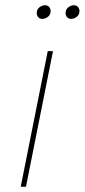

<svg xmlns="http://www.w3.org/2000/svg" viewBox="-20 -712 323 732"><path d="M141 -640Q131 -640 125.5 -646.8Q120 -653.5 120 -662Q120 -676 130.2 -684Q140.5 -692 152 -692Q162 -692 167.5 -685.2Q173 -678.5 173 -670Q173 -656 162.8 -648Q152.5 -640 141 -640ZM251 -640Q241 -640 235.5 -646.8Q230 -653.5 230 -662Q230 -676 240.2 -684Q250.5 -692 262 -692Q272 -692 277.5 -685.2Q283 -678.5 283 -670Q283 -656 272.8 -648Q262.5 -640 251 -640ZM79 0H59L162 -517H182Z"/></svg>

Font: Argentum Sans Thin
Style: Italic
Weight: 100
Italic angle: -11°
Designer: Julieta Ulanovsky (font), Cristiano Sobral (main changes and remaster)
Foundry: Julieta Ulanovsky (font), Cristiano Sobral (main changes and remaster)
Version: Version 2.007;June 15, 2022;FontCreator 14.0.0.2814 64-bit; 